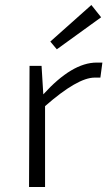

<svg xmlns="http://www.w3.org/2000/svg" viewBox="-20 -747 433 767"><path d="M181 -581 345 -727 384 -678 207 -550ZM153 -370Q268 -497 366 -497H389L381 -437H358Q290 -437 160 -323V0H96L98 -484H146Z"/></svg>

Font: Taylor Sans Light
Style: Regular
Weight: 300
Italic angle: -8°
Designer: Natanael Gama
Version: Version 1.001 September 8, 2015